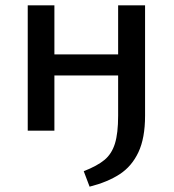

<svg xmlns="http://www.w3.org/2000/svg" viewBox="-20 -490 654 720"><path d="M524 -470V-56Q524 28 499 81Q474 134 428.5 163.5Q383 193 316 210L294 152Q345 132 372 109.5Q399 87 411 48.5Q423 10 423 -56V-207H184V0H84V-470H184V-286H423V-470Z"/></svg>

Font: Ysabeau SC Semibold
Style: Regular
Weight: 600
Designer: Christian Thalmann (Catharsis Fonts)
Version: Version 0.003